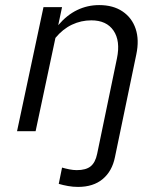

<svg xmlns="http://www.w3.org/2000/svg" viewBox="-20 -516 640 755"><path d="M287 219Q267 219 247.5 215.5Q228 212 211 207L224 143Q238 147 253 150Q268 153 282 153Q318 153 336.5 138Q355 123 362 89L440 -287Q454 -355 426.5 -395.5Q399 -436 339 -436Q299 -436 263 -419Q227 -402 198 -367L120 0H47L151 -488H224L209 -417Q243 -457 283.5 -476.5Q324 -496 370 -496Q425 -496 462 -471Q499 -446 513.5 -402.5Q528 -359 516 -302L432 102Q421 157 384 188Q347 219 287 219Z"/></svg>

Font: Red Hat Mono
Style: Italic
Weight: 300
Italic angle: -12°
Monospace: yes
Designer: Pentagram, MCKL
Foundry: Pentagram, MCKL
Version: Version 1.023